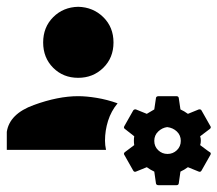

<svg xmlns="http://www.w3.org/2000/svg" viewBox="-20 -638 640 565"><path d="M210 -618Q166 -617 136.5 -587.5Q107 -558 107 -513Q107 -468 136.5 -438.5Q166 -409 210 -409Q254 -409 284 -438.5Q314 -468 314 -513Q314 -558 284 -587.5Q254 -617 210 -618ZM210 -355Q151 -355 79.5 -329Q8 -303 0 -250V-197H292Q289 -211 289 -224Q289 -254 298 -282.5Q307 -311 326 -334Q295 -345 264.5 -350Q234 -355 210 -355ZM447 -355Q440 -355 439 -350L434 -316Q423 -310 412 -303L380 -316Q375 -317 372 -313L346 -267Q343 -262 347 -259L375 -237Q374 -231 374 -224Q374 -217 375 -211L347 -190Q343 -186 346 -182L372 -136Q375 -131 380 -133L412 -146Q423 -138 434 -133L439 -98Q440 -93 447 -93H499Q505 -93 506 -98L511 -133Q522 -138 533 -146Q533 -146 565 -133Q570 -131 573 -136L599 -182Q602 -187 598 -190Q598 -189 569 -211Q571 -217 571 -224Q571 -231 569 -237L598 -259Q602 -263 599 -267L573 -313Q571 -317 565 -316L533 -303Q522 -311 511 -316L506 -350Q505 -355 499 -355ZM472 -264Q489 -262 500.5 -251Q512 -240 512 -223.5Q512 -207 500.5 -196Q489 -185 473 -185Q457 -185 445.5 -196Q434 -207 434 -223.5Q434 -240 445.5 -251Q457 -262 472 -264Z"/></svg>

Font: SauceCodePro Nerd Font Mono
Style: Regular
Weight: 500
Monospace: yes
Designer: Paul D. Hunt, Teo Tuominen
Foundry: Adobe Systems Incorporated
Version: Version 2.030;PS 1.000;hotconv 16.6.51;makeotf.lib2.5.65220;